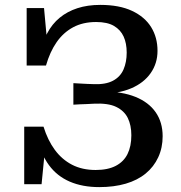

<svg xmlns="http://www.w3.org/2000/svg" viewBox="-20 -748 741 785"><path d="M386 17Q317 17 265 -5.5Q213 -28 180 -73Q147 -118 134 -184L166 -158L150 5H79V-230H158Q175 -175 204 -135.5Q233 -96 274.5 -74.5Q316 -53 371 -53Q421 -53 453.5 -70Q486 -87 501.5 -118.5Q517 -150 517 -195Q517 -236 502.5 -265.5Q488 -295 455 -311Q422 -327 363 -324Q349 -323 334.5 -322.5Q320 -322 306.5 -321.5Q293 -321 280 -320V-408Q293 -407 307 -406.5Q321 -406 335 -405Q349 -404 363 -404Q412 -402 442 -418Q472 -434 485 -464Q498 -494 498 -533Q498 -571 485.5 -598.5Q473 -626 446 -642Q419 -658 373 -658Q319 -658 279 -636.5Q239 -615 211.5 -575.5Q184 -536 168 -480H89V-715H160L175 -552L143 -525Q153 -574 173 -612Q193 -650 224 -675.5Q255 -701 296.5 -714.5Q338 -728 390 -728Q468 -728 520 -703.5Q572 -679 598 -637Q624 -595 624 -540Q624 -489 596 -449Q568 -409 516.5 -387Q465 -365 394 -365L437 -394V-344L400 -374Q479 -374 533.5 -352Q588 -330 616.5 -289Q645 -248 645 -191Q645 -144 627 -105Q609 -66 575.5 -38.5Q542 -11 494 3Q446 17 386 17Z"/></svg>

Font: Roboto Serif Medium
Style: Regular
Weight: 500
Designer: Greg Gazdowicz
Foundry: Commercial Type
Version: Version 1.008